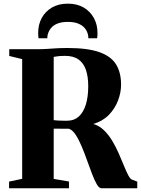

<svg xmlns="http://www.w3.org/2000/svg" viewBox="-20 -1006 754 1026"><path d="M28.5 0V-35.5L98.5 -50.5V-690L29.5 -707V-743H177Q208 -743 232.8 -744.8Q257.5 -746.5 283 -748Q308.5 -749.5 341.5 -749.5Q447 -749.5 509.8 -727.8Q572.5 -706 599.8 -662.5Q627 -619 627 -553.5Q627 -512 610.8 -469Q594.5 -426 561.8 -392.2Q529 -358.5 478.5 -343.5Q510 -334.5 535 -310.5Q560 -286.5 579.5 -254Q599 -221.5 614.2 -186.8Q629.5 -152 642 -121.2Q654.5 -90.5 665 -70.2Q675.5 -50 685.5 -46L713.5 -35.5V0H522Q509.5 0 497.2 -21.2Q485 -42.5 472 -76.5Q459 -110.5 445.2 -149.2Q431.5 -188 416.2 -224.2Q401 -260.5 384.2 -286Q367.5 -311.5 348.5 -318Q338.5 -318 327.8 -318Q317 -318 306.5 -318.2Q296 -318.5 285.8 -318.5Q275.5 -318.5 267 -318.5V-50L348.5 -36V0ZM340.5 -361Q376.5 -361 401.2 -383.5Q426 -406 438.8 -447.5Q451.5 -489 451.5 -545.5Q451.5 -596 439.2 -632.2Q427 -668.5 399.8 -688Q372.5 -707.5 327.5 -707.5Q309.5 -707.5 298.8 -706.5Q288 -705.5 281 -704.2Q274 -703 267 -702V-364Q275.5 -362.5 289.8 -361.8Q304 -361 318.2 -361Q332.5 -361 340.5 -361ZM342.5 -986.5Q391.5 -986.5 426.8 -966Q462 -945.5 481.5 -910Q501 -874.5 501 -830.5Q501 -821.5 500.5 -815Q500 -808.5 499 -801.5H452Q452 -805.5 451.8 -810.5Q451.5 -815.5 450 -821Q445.5 -840.5 432.8 -855.8Q420 -871 398 -880Q376 -889 342.5 -889Q309.5 -889 287 -880Q264.5 -871 252.2 -855.5Q240 -840 235 -821Q233.5 -815.5 233.2 -810.5Q233 -805.5 233 -801.5H186Q185 -808.5 184.5 -815Q184 -821.5 184 -830.5Q184 -875 203.2 -910.2Q222.5 -945.5 258 -966Q293.5 -986.5 342.5 -986.5Z"/></svg>

Font: Merriweather 96pt ExtraBold
Style: Regular
Weight: 800
Version: Version 2.100